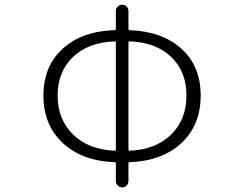

<svg xmlns="http://www.w3.org/2000/svg" viewBox="-20 -774 1040 818"><path d="M532.2 -597.7Q527.3 -597.7 527.3 -593.8V-136.7Q527.3 -131.8 532.2 -131.8Q643.6 -136.7 709 -200.7Q774.4 -264.6 774.4 -367.2Q774.4 -468.8 709.5 -531.2Q644.5 -593.8 532.2 -597.7ZM468.8 -131.8Q473.6 -131.8 473.6 -136.7V-593.8Q473.6 -597.7 468.8 -597.7Q356.4 -593.8 291 -531.2Q225.6 -468.8 225.6 -367.2Q225.6 -264.6 291.5 -200.7Q357.4 -136.7 468.8 -131.8ZM527.3 -726.6V-650.4Q527.3 -646.5 531.2 -645.5Q670.9 -640.6 752.9 -566.4Q835 -492.2 835 -367.2Q835 -241.2 752.9 -164.6Q670.9 -87.9 531.2 -83Q527.3 -83 527.3 -78.1V-2.9Q527.3 7.8 519.5 16.1Q511.7 24.4 500.5 24.4Q489.3 24.4 481.4 16.1Q473.6 7.8 473.6 -2.9V-78.1Q473.6 -83 468.8 -83Q330.1 -87.9 247.6 -164.6Q165 -241.2 165 -367.2Q165 -492.2 247.6 -566.9Q330.1 -641.6 468.8 -645.5Q473.6 -646.5 473.6 -650.4V-726.6Q473.6 -738.3 481.4 -746.1Q489.3 -753.9 500.5 -753.9Q511.7 -753.9 519.5 -746.1Q527.3 -738.3 527.3 -726.6Z"/></svg>

Font: Gen Jyuu Gothic L Monospace Light
Style: Regular
Weight: 300
Designer: [Source Han Sans]
Ryoko NISHIZUKA  (kana & ideographs); Paul D. Hunt (Latin, Greek & Cyrillic); Wenlong ZHANG  (bopomofo
Version: Version 1.002.20150607